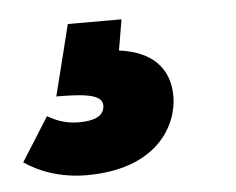

<svg xmlns="http://www.w3.org/2000/svg" viewBox="-75 -54 452 367"><g transform="rotate(-5 151.5 129.5)"><path d="M170 -16H67L33 120C96 120 122 126 121 146C120 166 100 173 72 173C49 173 31 167 12 156L-41 240C-15 258 26 275 78 275C215 275 256 193 256 139C256 85 223 51 160 43Z"/></g></svg>

Font: Fira Sans Heavy
Style: Italic
Weight: 900
Italic angle: -8°
Designer: bBox Type GmbH & Carrois Corporate GbR & Edenspiekermann AG
Foundry: bBox Type GmbH & Carrois Corporate GbR & Edenspiekermann AG
Version: Version 4.301;PS 004.301;hotconv 1.0.88;makeotf.lib2.5.64775